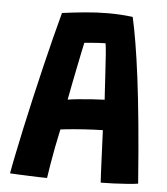

<svg xmlns="http://www.w3.org/2000/svg" viewBox="-50 -713 666 765"><g transform="rotate(5 283.0 -330.5)"><path d="M166.5 7.5Q155 7.5 135.8 7Q116.5 6.5 94.5 5.5Q72.5 4.5 52 3.8Q31.5 3 18 2Q23 -27.5 32.8 -75Q42.5 -122.5 55.2 -181.5Q68 -240.5 82.8 -305Q97.5 -369.5 112.8 -433Q128 -496.5 142.5 -553.2Q157 -610 168.5 -652.5Q212.5 -658.5 260 -663Q307.5 -667.5 353.5 -667.5Q378 -667.5 402.5 -666Q427 -664.5 450.5 -661.5Q460.5 -617.5 470.2 -559.2Q480 -501 490 -422.5Q500 -344 510 -240.2Q520 -136.5 530 -1.5Q515 1 488.2 3Q461.5 5 432.5 6.2Q403.5 7.5 381 7.5Q380 -7 379 -27.2Q378 -47.5 377 -71Q376 -94.5 375 -118.2Q374 -142 373 -163.8Q372 -185.5 371.5 -201.5Q355.5 -201.5 335.5 -200.5Q315.5 -199.5 294.5 -198.2Q273.5 -197 254.8 -195.2Q236 -193.5 222 -192Q208 -190.5 202.5 -189.5Q194.5 -152.5 187.2 -115.2Q180 -78 174.8 -45.8Q169.5 -13.5 166.5 7.5ZM221 -310.5Q234.5 -313 261.8 -315.8Q289 -318.5 318.8 -320.5Q348.5 -322.5 368 -323Q367 -335.5 365.2 -366.2Q363.5 -397 361.2 -433.8Q359 -470.5 356.8 -502Q354.5 -533.5 352 -547.5Q343 -547.5 325.2 -546.5Q307.5 -545.5 291 -544Q274.5 -542.5 267.5 -542Q264.5 -528 259 -502Q253.5 -476 247 -443Q240.5 -410 233.5 -375.8Q226.5 -341.5 221 -310.5Z"/></g></svg>

Font: Grandstander Thin SemiBold
Style: Regular
Weight: 600
Version: Version 1.200